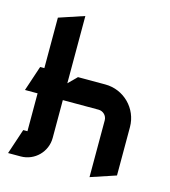

<svg xmlns="http://www.w3.org/2000/svg" viewBox="-107 -766 783 882"><g transform="rotate(15 285.0 -325.0)"><path d="M190 -280H360C382.1 -280 400 -262.1 400 -240V30L520 -10V-240C520 -328.3 448.3 -400 360 -400H230L190 -360V-680L70 -640V-400H50L10 -280H70V-100H50L10 20H70C136.2 20 190 -33.8 190 -100Z"/></g></svg>

Font: Abibas
Style: Medium
Weight: 500
Version: Version 0.3